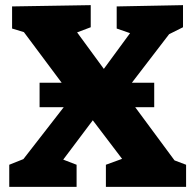

<svg xmlns="http://www.w3.org/2000/svg" viewBox="-20 -727 759 747"><path d="M134 -405H220L73 -602L27 -616V-702L333 -707V-621L280 -601L384 -459L486 -598L434 -616V-702L692 -707V-621L638 -594L493 -405H580V-310H506L659 -103L704 -86V0H392V-86L455 -109L341 -259L226 -106L278 -86V0H16V-86L71 -108L228 -310H134Z"/></svg>

Font: Bitter ExtraBold
Style: Regular
Weight: 800
Designer: Sol Matas, and Bitter project Authors
Foundry: Sol Matas
Version: Version 2.001